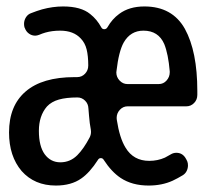

<svg xmlns="http://www.w3.org/2000/svg" viewBox="-20 -560 640 595"><path d="M440.5 15Q389.5 15 354 -8.5Q325.5 -27.5 301.5 -64.5Q298.5 -70 292.5 -70Q286.5 -70 283.5 -64.5Q271 -45 258 -30.5Q245 -16 232 -7Q201 15 153 15Q87 15 47 -30Q8 -76 8 -149.5Q8 -232.5 59.5 -276.5Q111 -321 211 -321H219Q233.5 -321 243.5 -331.5Q253.5 -342 253.5 -357Q253.5 -386.5 248.5 -406.8Q243.5 -427 230.5 -440.5Q208 -465 166.5 -465Q141.5 -465 120.5 -459Q116 -457.5 111.2 -456Q106.5 -454.5 101 -452Q94.5 -449.5 89 -449.5Q78.5 -449.5 69.8 -455.8Q61 -462 57 -473L56.5 -473.5Q54.5 -479 54.5 -486Q54.5 -497 60.5 -506.5Q66.5 -516 77 -519.5Q85.5 -523 94 -525.8Q102.5 -528.5 110.5 -531Q143.5 -540 175.5 -540Q231 -540 259.5 -516.5Q280.5 -500 294 -475Q297 -469.5 303 -469.5Q309.5 -469.5 313 -475.5Q327.5 -501 349.5 -517Q380.5 -540 427.5 -540Q514 -540 553 -470.5Q591.5 -400.5 591.5 -278V-266Q591.5 -251 581.5 -240.8Q571.5 -230.5 557.5 -230.5H375.5Q361.5 -230.5 351.5 -219.8Q341.5 -209 341.5 -194.5L342 -188.5Q350.5 -132.5 369 -102.5Q393.5 -61.5 442.5 -61.5Q468.5 -61.5 491 -71.5Q495 -74 499.5 -76.2Q504 -78.5 509 -81.5Q517 -86.5 526.5 -86.5Q544.5 -86.5 554.5 -71Q558.5 -64.5 560.5 -59.5Q562.5 -54.5 562.5 -47.5Q562.5 -38.5 558.5 -30.2Q554.5 -22 546.5 -17Q538.5 -12 530.8 -8Q523 -4 515 0Q482 15 440.5 15ZM472 -299.5Q486.5 -299.5 496.2 -310.5Q506 -321.5 506 -336V-339Q501.5 -392.5 489 -423.5Q471 -465 424.5 -465Q384.5 -465 363.5 -428.5Q348 -401 341 -340L340.5 -335.5Q340.5 -321 350.8 -310.2Q361 -299.5 375 -299.5ZM167 -57Q197.5 -57 219.5 -79Q239 -98.5 257.5 -133.5Q262 -142 262 -151.5L261.5 -158Q259.5 -168 258.2 -178.5Q257 -189 256 -200Q255.5 -206 255 -212Q254.5 -218 254 -224Q253.5 -238.5 243.5 -248.2Q233.5 -258 220 -258Q185.5 -258 162.5 -251.5Q139.5 -245 125.5 -230Q100.5 -201 100.5 -154.5Q100.5 -107 118.5 -82Q137 -57 167 -57Z"/></svg>

Font: Maple Mono SC NF
Style: Regular
Weight: 400
Designer: subframe7536
Version: Version 4.2; ttfautohint (v1.8.4.7-5d5b-dirty);Nerd Fonts 6.